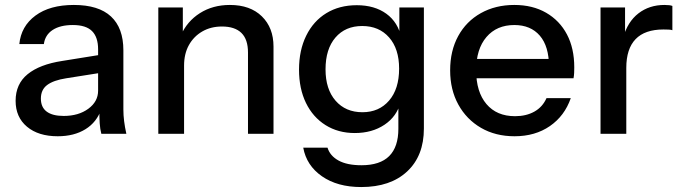

<svg xmlns="http://www.w3.org/2000/svg" viewBox="-20 -540 2754 775"><path d="M389 0Q384 -19 382.5 -42Q381 -65 381 -98H376V-341Q376 -390 351.5 -414.5Q327 -439 274 -439Q223 -439 192.5 -419Q162 -399 157 -362H58Q65 -434 123 -477Q181 -520 278 -520Q378 -520 428 -473.5Q478 -427 478 -337V-98Q478 -75 481 -51Q484 -27 490 0ZM213 10Q135 10 89 -28.5Q43 -67 43 -133Q43 -201 91.5 -240.5Q140 -280 231 -294L399 -321V-248L247 -224Q196 -216 170.5 -197Q145 -178 145 -142Q145 -107 168.5 -89.5Q192 -72 237 -72Q297 -72 336.5 -101Q376 -130 376 -174L389 -100Q371 -47 325 -18.5Q279 10 213 10Z M619 0V-510H718V-390H723V0ZM981 0V-328Q981 -381 954.5 -407Q928 -433 876 -433Q831 -433 796.5 -413Q762 -393 742.5 -358Q723 -323 723 -275L710 -397Q735 -454 787 -487Q839 -520 908 -520Q990 -520 1037 -474Q1084 -428 1084 -352V0Z M1438 215Q1342 215 1279.5 171.5Q1217 128 1204 56H1302Q1312 89 1346.5 108Q1381 127 1439 127Q1514 127 1551 90Q1588 53 1588 -20V-130L1597 -128Q1582 -70 1532 -36.5Q1482 -3 1412 -3Q1345 -3 1294 -35Q1243 -67 1215 -124.5Q1187 -182 1187 -259Q1187 -337 1216 -396Q1245 -455 1297.5 -487Q1350 -519 1420 -519Q1492 -519 1539.5 -484.5Q1587 -450 1600 -387L1592 -386V-510H1691V-21Q1691 89 1623.5 152Q1556 215 1438 215ZM1443 -87Q1510 -87 1550.5 -134Q1591 -181 1591 -263Q1591 -343 1550.5 -389Q1510 -435 1442 -435Q1374 -435 1334 -388.5Q1294 -342 1294 -260Q1294 -180 1334.5 -133.5Q1375 -87 1443 -87Z M2057 10Q1980 10 1921.5 -24Q1863 -58 1830 -118Q1797 -178 1797 -256Q1797 -335 1829.5 -394.5Q1862 -454 1921 -487Q1980 -520 2056 -520Q2130 -520 2184.5 -488.5Q2239 -457 2268.5 -401Q2298 -345 2298 -268Q2298 -256 2297.5 -245.5Q2297 -235 2295 -224H1867V-302H2222L2196 -271Q2196 -353 2159 -396Q2122 -439 2056 -439Q1985 -439 1943.5 -390.5Q1902 -342 1902 -256Q1902 -169 1943.5 -120Q1985 -71 2059 -71Q2104 -71 2137 -89.5Q2170 -108 2186 -144H2284Q2259 -72 2199.5 -31Q2140 10 2057 10Z M2404 0V-510H2503V-383H2508V0ZM2508 -266 2495 -387Q2513 -452 2557 -486Q2601 -520 2662 -520Q2685 -520 2694 -516V-418Q2689 -420 2680 -420.5Q2671 -421 2658 -421Q2583 -421 2545.5 -382Q2508 -343 2508 -266Z"/></svg>

Font: Instrument Sans Medium
Style: Regular
Weight: 500
Designer: Rodrigo Fuenzalida
Foundry: fragTYPE
Version: Version 1.000;gftools[0.9.28]